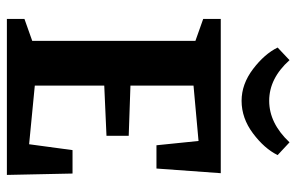

<svg xmlns="http://www.w3.org/2000/svg" viewBox="-168 -672 841 544"><g transform="rotate(90 252.0 -400.5)"><path d="M266.1 -665Q218.8 -665 176 -697.5Q133.3 -730 115.2 -767.1L150.9 -800.8Q202.6 -743.2 266.1 -743.2Q329.6 -743.2 383.8 -800.8L419.9 -767.1Q401.4 -729.5 358.4 -697.3Q315.4 -665 266.1 -665ZM34.2 0V-49.8L96.2 -71.8V-534.2L34.2 -556.2V-606H471.2L458 -423.8H392.1L379.9 -543L223.1 -528.8V-350.1L365.2 -345.2V-282.2L223.1 -275.9V-79.1L389.2 -63L405.8 -186H472.2L476.1 0Z"/></g></svg>

Font: Grenze SemiBold
Style: Regular
Weight: 600
Designer: Renata Polastri
Foundry: Omnibus-Type
Version: Version 1.002;PS 001.002;hotconv 1.0.88;makeotf.lib2.5.64775